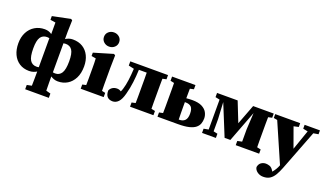

<svg xmlns="http://www.w3.org/2000/svg" viewBox="-82 -1346 3765 2190"><g transform="rotate(20 1800.0 -251.0)"><path d="M243 11Q175 11 125 -21.5Q75 -54 48.5 -111.5Q22 -169 22 -245Q22 -321 51.5 -378Q81 -435 133.5 -466.5Q186 -498 253 -498Q280 -498 301.5 -490.5Q323 -483 339 -471V-611L275 -621V-666L493 -711L510 -700L506 -561V-471Q524 -483 546 -490.5Q568 -498 593 -498Q664 -498 714 -467Q764 -436 791 -380.5Q818 -325 818 -252Q818 -168 788 -109Q758 -50 707.5 -19.5Q657 11 593 11Q567 11 545 3Q523 -5 505 -17Q505 17 505.5 61Q506 105 507 155L562 170V222H275V170L333 158Q334 108 334.5 67.5Q335 27 335 -8V-15Q318 -4 295 3.5Q272 11 243 11ZM202 -248Q202 -147 228.5 -105.5Q255 -64 307 -64Q323 -64 335 -67V-420Q323 -423 308 -423Q255 -423 228.5 -383.5Q202 -344 202 -248ZM533 -423Q518 -423 506 -420V-67Q518 -64 532 -64Q585 -64 611.5 -106.5Q638 -149 638 -249Q638 -344 612 -383.5Q586 -423 533 -423Z M868 0V-51L913 -61Q914 -98 914 -138.5Q914 -179 914 -210V-258Q914 -299 913.5 -326.5Q913 -354 911 -384L857 -393V-434L1089 -503L1107 -492L1104 -343V-210Q1104 -179 1104 -137.5Q1104 -96 1105 -60L1147 -51V0ZM1007 -562Q969 -562 942 -586.5Q915 -611 915 -648Q915 -686 942 -710Q969 -734 1007 -734Q1045 -734 1072 -710Q1099 -686 1099 -648Q1099 -611 1072 -586.5Q1045 -562 1007 -562Z M1258 11Q1216 11 1193 -13Q1170 -37 1170 -89Q1181 -115 1204.5 -129.5Q1228 -144 1259 -144Q1286 -144 1308 -128Q1317 -145 1323 -165Q1339 -216 1347.5 -281Q1356 -346 1360 -421L1293 -436V-487H1751V-436L1705 -426Q1704 -390 1704 -349Q1704 -308 1704 -277V-210Q1704 -179 1704 -138Q1704 -97 1705 -61L1751 -51V0H1467V-51L1513 -61Q1514 -97 1514 -138Q1514 -179 1514 -210V-277Q1514 -309 1514 -351Q1514 -393 1513 -430H1418Q1415 -351 1405.5 -275Q1396 -199 1376 -125Q1357 -52 1327 -20.5Q1297 11 1258 11Z M1800 -436V-487H2084V-436L2038 -426Q2038 -399 2037.5 -368.5Q2037 -338 2037 -310Q2056 -312 2074 -313Q2092 -314 2108 -314Q2184 -314 2227.5 -291.5Q2271 -269 2289.5 -234.5Q2308 -200 2308 -163Q2308 -129 2297.5 -99.5Q2287 -70 2259.5 -47.5Q2232 -25 2181 -12.5Q2130 0 2049 0H1800V-51L1846 -61Q1847 -97 1847 -138Q1847 -179 1847 -210V-277Q1847 -308 1847 -349Q1847 -390 1846 -426ZM2037 -210Q2037 -177 2037.5 -133.5Q2038 -90 2039 -52H2044Q2089 -52 2113.5 -77Q2138 -102 2138 -158Q2138 -217 2115 -240Q2092 -263 2044 -263Q2043 -263 2041 -263Q2039 -263 2037 -263Z M2341 0V-51L2399 -62V-425L2346 -436V-487H2596L2692 -245L2784 -487H3034V-436L2988 -426Q2987 -390 2987 -349Q2987 -308 2987 -277V-210Q2987 -179 2987 -138Q2987 -97 2988 -61L3034 -51V0H2750V-51L2805 -63V-212L2816 -413L2672 -35H2602L2448 -413L2459 -211V-62L2509 -51V0Z M3409 -440V-487H3595V-440L3535 -430L3346 59Q3325 113 3302 151.5Q3279 190 3247 211Q3215 232 3166 232Q3125 232 3093.5 209Q3062 186 3058 153Q3065 115 3090 97.5Q3115 80 3147 80Q3167 80 3192.5 88.5Q3218 97 3238 130L3245 141Q3262 121 3277.5 96Q3293 71 3303 43L3096 -432L3052 -440V-487H3355V-441L3296 -428L3383 -187L3467 -428Z"/></g></svg>

Font: Source Serif Pro Black
Style: Regular
Weight: 900
Designer: Frank Grießhammer
Foundry: Adobe Systems Incorporated
Version: Version 3.001;hotconv 1.0.111;makeotfexe 2.5.65597